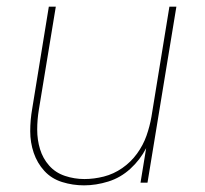

<svg xmlns="http://www.w3.org/2000/svg" viewBox="-20 -550 616 578"><path d="M233 8Q269 8 306 -3.5Q343 -15 372.5 -42Q402 -69 420 -104L403 0H424L511 -530H490L436 -199Q431 -170 421 -141.5Q411 -113 392.5 -87.5Q374 -62 348 -44Q322 -26 292.5 -18.5Q263 -11 234 -11Q204 -11 175.5 -20.5Q147 -30 128 -51.5Q109 -73 100.5 -101Q92 -129 92 -159.5Q92 -190 97 -220L148 -530H127L77 -223Q71 -189 71 -155Q71 -121 81.5 -90Q92 -59 113.5 -35.5Q135 -12 167 -2Q199 8 233 8Z"/></svg>

Font: Iosevka Sparkle Thin Oblique
Style: Regular
Weight: 100
Italic angle: -9°
Designer: Belleve Invis
Foundry: Belleve Invis
Version: Version 4.5.0; ttfautohint (v1.8.3)